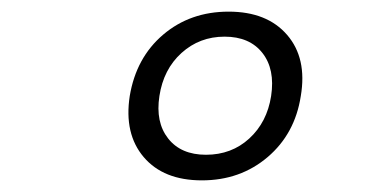

<svg xmlns="http://www.w3.org/2000/svg" viewBox="-20 -760 640 330"><path d="M327 -450Q261 -450 227 -490Q193 -530 203 -595Q214 -661 260.5 -700.5Q307 -740 373 -740Q439 -740 473.5 -700Q508 -660 497 -595Q487 -530 440 -490Q393 -450 327 -450ZM334 -494Q378 -494 408.5 -522Q439 -550 446 -595Q453 -641 431 -669Q409 -697 366 -697Q323 -697 292 -669Q261 -641 254 -595Q247 -550 269 -522Q291 -494 334 -494Z"/></svg>

Font: NKDuy Mono ExtraLight
Style: Italic
Weight: 200
Italic angle: -9°
Monospace: yes
Designer: NKDuy
Foundry: NKDuy
Version: Version 2.251; ttfautohint (v1.8.4.7-5d5b)